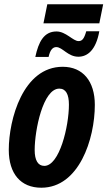

<svg xmlns="http://www.w3.org/2000/svg" viewBox="-20 -867 502 897"><path d="M183 -758H444L462 -847H201ZM145 -601H207C214 -633 226 -647 243 -647C272 -647 297 -602 346 -602C388 -602 428 -632 444 -721H383C373 -686 364 -675 347 -675C321 -675 288 -720 244 -720C185 -720 160 -671 145 -601ZM173 10C349 10 423 -217 423 -377C423 -488 367 -555 273 -555C87 -555 21 -308 21 -167C21 -55 77 10 173 10ZM187 -92C157 -92 142 -119 142 -166C142 -259 181 -453 257 -453C288 -453 302 -426 302 -378C302 -277 258 -92 187 -92Z"/></svg>

Font: Noto Sans ExtraCondensed
Style: Bold Italic
Weight: 700
Width: 2
Italic angle: -12°
Designer: Monotype Design Team
Foundry: Monotype Imaging Inc.
Version: Version 2.013